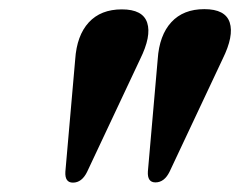

<svg xmlns="http://www.w3.org/2000/svg" viewBox="-20 -817 525 420"><path d="M139.5 -417.5Q121.5 -417.5 123 -441.5L144.5 -687Q148 -739.5 174.2 -768Q200.5 -796.5 246.5 -796.5Q292.5 -796.5 302 -767.2Q311.5 -738 286.5 -687.5L170.5 -441Q159 -417.5 139.5 -417.5ZM320 -418Q302 -418 303.5 -442L325 -687.5Q328.5 -740 354.8 -768.5Q381 -797 427 -797Q473 -797 482.5 -767.8Q492 -738.5 467 -688L351 -441.5Q339.5 -418 320 -418Z"/></svg>

Font: Fraunces 144pt Soft
Style: Bold Italic
Weight: 700
Italic angle: -16°
Version: Version 1.000;[b76b70a41]